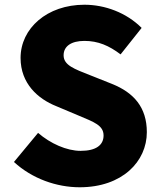

<svg xmlns="http://www.w3.org/2000/svg" viewBox="-20 -778 679 812"><path d="M317 14C497 14 601 -95 601 -219C601 -324 546 -386 454 -423L361 -460C295 -486 249 -502 249 -544C249 -583 282 -605 337 -605C395 -605 441 -585 490 -548L579 -660C514 -725 423 -758 337 -758C179 -758 67 -658 67 -533C67 -425 140 -360 218 -329L313 -289C377 -262 418 -248 418 -205C418 -165 387 -140 321 -140C262 -140 193 -171 141 -216L39 -93C116 -22 220 14 317 14Z"/></svg>

Font: Noto Sans CJK HK Black
Style: Regular
Weight: 900
Designer: Ryoko NISHIZUKA 西塚涼子 (kana, bopomofo & ideographs); Paul D. Hunt (Latin, Greek & Cyrillic); Sandoll Communications 산돌커뮤니
Foundry: Adobe
Version: Version 2.004;hotconv 1.0.118;makeotfexe 2.5.65603